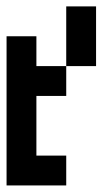

<svg xmlns="http://www.w3.org/2000/svg" viewBox="-20 -565 313 585"><path d="M0 -454.5H90.9V-363.6H0ZM0 -363.6H90.9V-272.7H0ZM0 -272.7H90.9V-181.8H0ZM0 -181.8H90.9V-90.9H0ZM0 -90.9H90.9V0H0ZM90.9 -90.9H181.8V0H90.9ZM90.9 -363.6H181.8V-272.7H90.9ZM181.8 -545.5H272.7V-454.5H181.8ZM181.8 -454.5H272.7V-363.6H181.8Z"/></svg>

Font: Micro 5
Style: Regular
Weight: 400
Designer: Sarah Cadigan-Fried
Version: Version 1.000; ttfautohint (v1.8.4.7-5d5b)